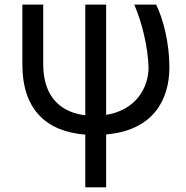

<svg xmlns="http://www.w3.org/2000/svg" viewBox="-20 -565 792 818"><path d="M75.3 -545.5V-290.8C75.3 -97.7 177.9 -4.3 343.4 8.5V233H432.2V7.8C631.4 -9.2 701.7 -137.8 701.7 -278.4C701.7 -384.2 674.4 -486.2 645.2 -545.5H552.2C586.3 -464.8 610.1 -364.3 612.9 -278.4C612.9 -190 557.9 -95.5 432.2 -75.6V-545.5H343.4V-73.9C244.7 -85.2 164.1 -147 164.1 -290.8V-545.5Z"/></svg>

Font: Margiela Sans Text
Style: Regular
Weight: 400
Designer: Stefan Endress, Andreas Faust
Version: Version 1.100;FEAKit 1.0